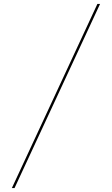

<svg xmlns="http://www.w3.org/2000/svg" viewBox="-20 -800 565 970"><path d="M472 -780H485.5L53.5 150H40Z"/></svg>

Font: Bodoni* 16pt
Style: Regular
Weight: 400
Version: Version 2.3